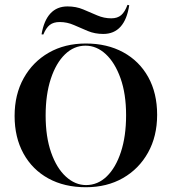

<svg xmlns="http://www.w3.org/2000/svg" viewBox="-20 -762 709 793"><path d="M334.7 11.3Q246 11.3 179.8 -25Q113.7 -61.3 77 -127.8Q40.3 -194.4 40.3 -283.1Q40.3 -371.8 77.8 -439.1Q115.3 -506.5 181.5 -544.4Q247.6 -582.3 334.7 -582.3Q422.6 -582.3 489.1 -546Q555.6 -509.7 592.3 -443.5Q629 -377.4 629 -287.9Q629 -199.2 591.5 -131.9Q554 -64.5 487.9 -26.6Q421.8 11.3 334.7 11.3ZM335.5 2.4Q383.9 2.4 421 -33.5Q458.1 -69.4 479.4 -134.3Q500.8 -199.2 500.8 -286.3Q500.8 -374.2 477.8 -438.7Q454.8 -503.2 416.9 -538.3Q379 -573.4 333.1 -573.4Q285.5 -573.4 248.4 -537.5Q211.3 -501.6 189.9 -436.7Q168.5 -371.8 168.5 -284.7Q168.5 -196.8 191.1 -132.3Q213.7 -67.7 252 -32.7Q290.3 2.4 335.5 2.4ZM406.5 -621.8Q371.8 -621.8 342.7 -633.9Q313.7 -646 285.5 -658.5Q257.3 -671 226.6 -671Q200.8 -671 185.5 -658.9Q170.2 -646.8 158.9 -619.4L151.6 -620.2Q161.3 -677.4 188.3 -706.5Q215.3 -735.5 258.9 -735.5Q294.4 -735.5 323.8 -723Q353.2 -710.5 381.5 -698.4Q409.7 -686.3 439.5 -686.3Q465.3 -686.3 480.6 -699.6Q496 -712.9 506.5 -741.9L513.7 -740.3Q504.8 -681.5 477.8 -651.6Q450.8 -621.8 406.5 -621.8Z"/></svg>

Font: Playfair 144pt
Style: Bold
Weight: 700
Version: Version 2.001;gftools[0.9.30]